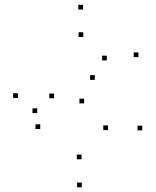

<svg xmlns="http://www.w3.org/2000/svg" viewBox="-20 -772 660 813"><path d="M55.8 -357.3V-377.3H35.8V-357.3ZM326.4 21.1V1.1H306.4V21.1ZM582.3 -219.9V-239.9H562.3V-219.9ZM381.5 -433.8V-453.8H361.5V-433.8ZM137.6 -293.2V-313.2H117.6V-293.2ZM150.4 -225.6V-245.6H130.4V-225.6ZM336.3 -334.2V-354.2H316.3V-334.2ZM437.3 -221V-241H417.3V-221ZM325.2 -97.5V-117.5H305.2V-97.5ZM208.8 -355.8V-375.8H188.8V-355.8ZM332.8 -615.4V-635.4H312.8V-615.4ZM432.3 -516.3V-536.3H412.3V-516.3ZM566.2 -530.1V-550.1H546.2V-530.1ZM331.6 -731.5V-751.5H311.6V-731.5Z"/></svg>

Font: Monaspace Neon Dots Var
Style: Regular
Weight: 400
Designer: Riley Cran and the Lettermatic Team
Version: Version 1.100 (Monaspace Neon Dots)